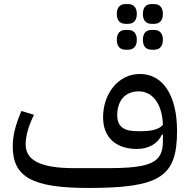

<svg xmlns="http://www.w3.org/2000/svg" viewBox="-20 -918 941 950"><path d="M731 -672H742C768 -672 786 -687 786 -721C786 -755 768 -770 742 -770H731C704 -770 687 -755 687 -721C687 -687 704 -672 731 -672ZM731 -800H742C768 -800 786 -815 786 -849C786 -883 768 -898 742 -898H731C704 -898 687 -883 687 -849C687 -815 704 -800 731 -800ZM602 -672H613C639 -672 657 -687 657 -721C657 -755 639 -770 613 -770H602C575 -770 558 -755 558 -721C558 -687 575 -672 602 -672ZM602 -800H613C639 -800 657 -815 657 -849C657 -883 639 -898 613 -898H602C575 -898 558 -883 558 -849C558 -815 575 -800 602 -800ZM418 12C774 12 856 -44 856 -270C856 -447 786 -552 672 -552C566 -552 490 -455 490 -338C490 -239 552 -181 658 -181C716 -181 762 -208 781 -252H786V-220C786 -113 729 -86 508 -86H348C183 -86 107 -123 107 -204C107 -246 120 -292 148 -350L86 -369C57 -302 43 -247 43 -194C43 -42 139 12 418 12ZM678 -269H658C591 -269 560 -293 560 -348C560 -418 598 -466 666 -466C737 -466 783 -401 786 -300C767 -279 735 -269 678 -269Z"/></svg>

Font: IBM Plex Arabic
Style: Regular
Weight: 400
Designer: Mike Abbink, Paul van der Laan, Pieter van Rosmalen, Wael Morcos, Khajak Apelian
Foundry: Bold Monday
Version: Version 1.0